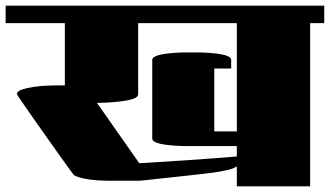

<svg xmlns="http://www.w3.org/2000/svg" viewBox="-20 -661 1170 681"><path d="M0 -579V-641H1130V-579H1080V0H820V-71Q809 -63 785 -57.5Q761 -52 733.5 -48.5Q706 -45 683.5 -42.5Q661 -40 653 -39L477 -20H364Q348 -20 324.5 -21.5Q301 -23 278.5 -27.5Q256 -32 242 -40Q241 -41 226 -61.5Q211 -82 188 -114.5Q165 -147 139.5 -183Q114 -219 91.5 -251Q69 -283 54.5 -304.5Q40 -326 40 -327Q40 -337 57 -343Q74 -349 97.5 -352.5Q121 -356 141.5 -357Q162 -358 170 -358H210V-579ZM324 -296 474 -82Q560 -87 647 -93Q734 -99 820 -106V-143H630Q623 -143 605.5 -144Q588 -145 568 -147.5Q548 -150 534 -155.5Q520 -161 520 -169V-449Q520 -457 534 -462.5Q548 -468 568 -470.5Q588 -473 605.5 -474Q623 -475 630 -475H690Q697 -475 714.5 -474Q732 -473 752 -470.5Q772 -468 786 -462.5Q800 -457 800 -449V-418H740V-195H820V-579H470V-327Q470 -316 451 -310Q432 -304 405.5 -301Q379 -298 355.5 -297Q332 -296 324 -296Z"/></svg>

Font: Gajraj One
Style: Regular
Weight: 400
Designer: Saurabh Sharma
Foundry: Saurabh Sharma
Version: Version 1.000